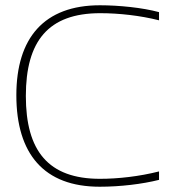

<svg xmlns="http://www.w3.org/2000/svg" viewBox="-20 -699 665 728"><path d="M583 -622V-653C520 -670 431 -679 359 -679C147 -679 42 -555 42 -338C42 -115 147 9 358 9C436 9 519 -1 583 -17V-49C508 -30 428 -21 359 -21C163 -21 78 -127 78 -335C78 -543 163 -649 360 -649C431 -649 512 -640 583 -622Z"/></svg>

Font: LT Wave Alt Thin
Style: Regular
Weight: 100
Designer: Daniel Lyons
Version: Version 2.5 (Glyphs App)